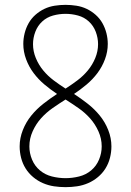

<svg xmlns="http://www.w3.org/2000/svg" viewBox="-20 -763 540 791"><path d="M250 8Q226 8 202.5 4.5Q179 1 157 -8.5Q135 -18 116.5 -33.5Q98 -49 85.5 -69Q73 -89 67 -112.5Q61 -136 61 -160Q61 -194 74 -227Q87 -260 109 -287Q131 -314 158.5 -335.5Q186 -357 215 -376Q188 -394 163 -415Q138 -436 118.5 -462Q99 -488 87.5 -519Q76 -550 76 -582Q76 -604 81.5 -626Q87 -648 98 -667.5Q109 -687 126 -702Q143 -717 163 -726.5Q183 -736 205.5 -739.5Q228 -743 250 -743Q272 -743 294.5 -739.5Q317 -736 337 -726.5Q357 -717 374 -702Q391 -687 402 -667.5Q413 -648 418.5 -626Q424 -604 424 -582Q424 -550 412.5 -519Q401 -488 381.5 -462Q362 -436 337 -415Q312 -394 285 -376Q314 -357 341.5 -335.5Q369 -314 391 -287Q413 -260 426 -227Q439 -194 439 -160Q439 -136 433 -112.5Q427 -89 414.5 -69Q402 -49 383.5 -33.5Q365 -18 343 -8.5Q321 1 297.5 4.5Q274 8 250 8ZM250 -398Q275 -414 299 -432Q323 -450 342 -473Q361 -496 372.5 -524Q384 -552 384 -581Q384 -607 374.5 -632Q365 -657 346 -674.5Q327 -692 301.5 -699Q276 -706 250 -706Q224 -706 198.5 -699Q173 -692 154 -674.5Q135 -657 125.5 -632Q116 -607 116 -581Q116 -552 127.5 -524Q139 -496 158 -473Q177 -450 201 -432Q225 -414 250 -398ZM250 -29Q278 -29 306 -36Q334 -43 355.5 -61Q377 -79 388 -105.5Q399 -132 399 -160Q399 -192 385.5 -222Q372 -252 351 -275.5Q330 -299 303.5 -317.5Q277 -336 250 -353Q223 -336 196.5 -317.5Q170 -299 149 -275.5Q128 -252 114.5 -222Q101 -192 101 -160Q101 -132 112 -105.5Q123 -79 144.5 -61Q166 -43 194 -36Q222 -29 250 -29Z"/></svg>

Font: Iosevka Term Curly Extralight
Style: Regular
Weight: 200
Designer: Belleve Invis
Foundry: Belleve Invis
Version: Version 32.3.0